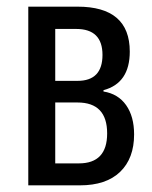

<svg xmlns="http://www.w3.org/2000/svg" viewBox="-20 -557 458 577"><path d="M65 0V-537H213Q370 -537 370 -402Q370 -307 291 -286V-282Q335 -275 359 -241Q383 -207 383 -153Q383 -81 341 -40.5Q299 0 220 0ZM146 -314H213Q288 -314 288 -392Q288 -470 209 -470H146ZM146 -66H217Q302 -66 302 -156Q302 -249 213 -249H146Z"/></svg>

Font: Noto Sans ExtraCondensed
Style: Regular
Weight: 400
Width: 2
Designer: Monotype Design Team
Foundry: Monotype Imaging Inc.
Version: Version 2.013; ttfautohint (v1.8.4.7-5d5b)